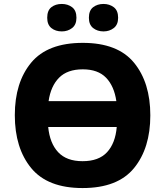

<svg xmlns="http://www.w3.org/2000/svg" viewBox="-20 -942 836 972"><path d="M741 -358Q741 -524 658.5 -624.5Q576 -725 399 -725Q221 -725 138 -625Q55 -525 55 -359Q55 -192 138 -91Q221 10 398 10Q576 10 658.5 -91Q741 -192 741 -358ZM399 -591Q476 -591 517 -548.5Q558 -506 569 -430H226Q237 -506 279 -548.5Q321 -591 399 -591ZM398 -126Q317 -126 274.5 -171.5Q232 -217 224 -299H571Q564 -217 522 -171.5Q480 -126 398 -126ZM430 -852Q430 -817 451.5 -800Q473 -783 504 -783Q534 -783 556 -800Q578 -817 578 -852Q578 -889 556 -905.5Q534 -922 504 -922Q473 -922 451.5 -905.5Q430 -889 430 -852ZM219 -852Q219 -817 240 -800Q261 -783 293 -783Q323 -783 345 -800Q367 -817 367 -852Q367 -889 345 -905.5Q323 -922 293 -922Q261 -922 240 -905.5Q219 -889 219 -852Z"/></svg>

Font: Noto Sans UI Extra
Style: Regular
Weight: 800
Designer: Monotype Design Team
Foundry: Monotype Imaging Inc.
Version: Version 1.901